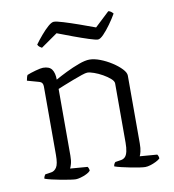

<svg xmlns="http://www.w3.org/2000/svg" viewBox="-79 -762 753 831"><g transform="rotate(-10 298.0 -346.0)"><path d="M188 0Q181 0 163.5 -2.5Q146 -5 124.5 -9Q103 -13 84 -17.5Q65 -22 54 -26Q54 -32 57 -37.5Q60 -43 61 -44L88 -48Q102 -50 111.5 -64.5Q121 -79 121 -119V-420Q121 -428 117.5 -434Q114 -440 103 -443L53 -457Q55 -466 56 -470.5Q57 -475 60 -481Q74 -487 97.5 -493.5Q121 -500 131 -500Q159 -500 170 -484Q181 -468 181 -439Q202 -451 230.5 -465Q259 -479 287.5 -489.5Q316 -500 335 -500Q356 -500 382 -490Q408 -480 432 -464.5Q456 -449 471.5 -432.5Q487 -416 487 -403V-105Q487 -83 483.5 -69Q480 -55 477 -50L553 -44Q556 -40 557.5 -35.5Q559 -31 559 -26Q553 -20 541 -14Q529 -8 516 -4Q503 0 493 0Q485 0 468 -2.5Q451 -5 430.5 -9Q410 -13 391 -17.5Q372 -22 361 -26Q361 -32 363.5 -36.5Q366 -41 369 -44L395 -48Q406 -50 413 -57.5Q420 -65 423.5 -80.5Q427 -96 427 -119V-379Q427 -389 414 -400.5Q401 -412 382.5 -422.5Q364 -433 345.5 -439.5Q327 -446 316 -446Q309 -446 291 -440Q273 -434 251 -425.5Q229 -417 210 -409.5Q191 -402 182 -398V-105Q182 -83 178 -69Q174 -55 171 -50L247 -44Q250 -40 251.5 -35.5Q253 -31 253 -26Q247 -19 234.5 -13Q222 -7 209 -3.5Q196 0 188 0ZM387 -579Q378 -579 348.5 -588.5Q319 -598 282.5 -611.5Q246 -625 215 -637L142 -586Q138 -588 132.5 -592Q127 -596 124 -603Q137 -621 154 -641Q171 -661 186.5 -674.5Q202 -688 212 -688Q223 -688 252.5 -679Q282 -670 319 -657Q356 -644 388 -632L452 -692Q459 -691 464.5 -686.5Q470 -682 473 -678Q461 -657 444.5 -634Q428 -611 412.5 -595Q397 -579 387 -579Z"/></g></svg>

Font: Texturina 12pt Thin
Style: Regular
Weight: 250
Designer: Guillermo Torres Carreño
Foundry: Omnibus-Type
Version: Version 1.002